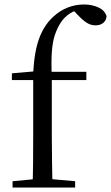

<svg xmlns="http://www.w3.org/2000/svg" viewBox="-20 -836 495 856"><path d="M36 0V-28L152 -39H192L315 -28V0ZM125 0Q127 -57 127.5 -114.5Q128 -172 128 -229V-479H33V-509L158 -520L128 -505V-511Q133 -606 154.5 -664.5Q176 -723 216 -760Q247 -789 282 -802.5Q317 -816 354 -816Q390 -816 418.5 -803Q447 -790 455 -764Q454 -746 441 -734.5Q428 -723 405 -723Q386 -723 368.5 -733.5Q351 -744 330 -766L303 -794V-803H344V-795Q316 -792 291 -775.5Q266 -759 250 -734Q234 -709 224 -678Q214 -647 211 -602.5Q208 -558 211 -493V-229Q211 -172 212 -114.5Q213 -57 214 0ZM170 -479V-516H365V-479Z"/></svg>

Font: Noto Serif TC ExtraLight
Style: Regular
Weight: 400
Version: Version 2.002-H1;hotconv 1.1.0;makeotfexe 2.6.0